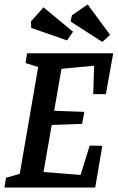

<svg xmlns="http://www.w3.org/2000/svg" viewBox="-22 -845 530 865"><path d="M398 -421 402 -549 255 -535 222 -346 358 -341 348 -287 211 -282 174 -70 341 -57 382 -189 439 -188 407 0H-2L5 -44L67 -62L150 -543L93 -561L100 -605H488L455 -421ZM296 -748 302 -776 373 -825 474 -688 439 -656ZM119 -719 117 -748 174 -812 307 -702 280 -663Z"/></svg>

Font: Grenze Medium
Style: Italic
Weight: 500
Italic angle: -10°
Designer: Renata Polastri
Foundry: Omnibus-Type
Version: Version 1.002; ttfautohint (v1.8)